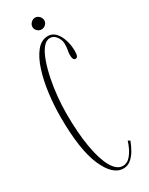

<svg xmlns="http://www.w3.org/2000/svg" viewBox="-215 -856 705 907"><g transform="rotate(-30 137.0 -403.0)"><path d="M166.5 10Q109 10 69.5 -80Q30 -170 30 -349Q30 -411 38 -474.8Q46 -538.5 63 -592Q80 -645.5 106.2 -678.2Q132.5 -711 169 -711Q193.5 -711 210.2 -692.5Q227 -674 235.8 -645.5Q244.5 -617 244.5 -586.5Q244.5 -566 240.5 -559Q236.5 -552 229 -552Q214.5 -552 214.5 -581Q214.5 -594.5 217.2 -605.2Q220 -616 220 -640Q220 -660 206.5 -679Q193 -698 172.5 -698Q151 -698 133.5 -675.5Q116 -653 102.8 -615.5Q89.5 -578 80.2 -532.2Q71 -486.5 66.5 -439Q62 -391.5 62 -350Q62 -244 75.5 -165.8Q89 -87.5 113.5 -44.8Q138 -2 170 -2Q192.5 -2 208.5 -19Q224.5 -36 234.8 -58Q245 -80 249 -94.5L260 -88Q251.5 -64.5 238.5 -42Q225.5 -19.5 207.8 -4.8Q190 10 166.5 10ZM160 -752.5Q147.5 -752.5 137.5 -761.8Q127.5 -771 127.5 -783.5Q127.5 -796.5 137.5 -806.5Q147.5 -816.5 160 -816.5Q172.5 -816.5 182.2 -806.5Q192 -796.5 192 -783.5Q192 -771 182.2 -761.8Q172.5 -752.5 160 -752.5Z"/></g></svg>

Font: Imbue 100pt Thin
Style: Regular
Weight: 100
Designer: Tyler Finck
Foundry: Etcetera Type Company
Version: Version 1.102; ttfautohint (v1.8.3)